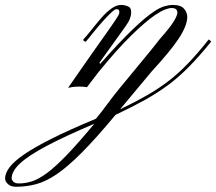

<svg xmlns="http://www.w3.org/2000/svg" viewBox="-275 -354 855 759"><path d="M-211.4 384.3Q-232.4 384.3 -243.7 373.5Q-254.9 362.8 -254.9 351.6Q-254.9 331.5 -238 308.3Q-221.2 285.2 -180.7 257.1Q-140.1 229 -70.6 194.1Q-1 159.2 104.5 115.2Q127.4 87.4 150.6 55.7Q173.8 23.9 203.6 -12.2Q216.8 -27.8 236.6 -52Q256.3 -76.2 278.8 -103.3Q301.3 -130.4 322.3 -156.2Q343.3 -182.1 358.4 -201.7Q397 -245.1 411.6 -269Q426.3 -293 426.3 -304.7Q426.3 -311.5 421.4 -316.9Q416.5 -322.3 402.8 -322.3Q393.1 -322.3 376.7 -315.9Q360.4 -309.6 337.9 -294.4Q299.3 -268.1 243.2 -213.1Q187 -158.2 114.3 -68.8L68.8 -9.3Q56.2 -11.7 40.5 -11.7Q22.9 -11.7 11.5 -10Q0 -8.3 -5.9 -6.8Q48.8 -85.9 85.4 -137.9Q122.1 -189.9 144.3 -221.2Q166.5 -252.4 177.5 -268.8Q188.5 -285.2 192.4 -292.2Q196.3 -299.3 196.8 -303.7Q197.8 -317.9 186 -317.9Q179.2 -317.9 164.6 -304.2Q149.9 -290.5 131.6 -270Q113.3 -249.5 95.7 -227.8Q78.1 -206.1 64.9 -189.9Q61.5 -188 56.2 -192.4Q53.2 -196.8 54.7 -198.2Q68.8 -213.4 86.7 -236.1Q104.5 -258.8 124 -281.5Q143.6 -304.2 164.1 -319.3Q184.6 -334.5 203.6 -334.5Q217.8 -334.5 231.7 -328.4Q245.6 -322.3 243.2 -299.3Q242.7 -291.5 238.3 -279.5Q233.9 -267.6 220.7 -249L118.2 -106.4L120.6 -101.1Q196.8 -187 247.8 -236.1Q298.8 -285.2 334 -308.6Q357.4 -324.2 375.2 -329.3Q393.1 -334.5 408.2 -334.5Q439.9 -334.5 452.9 -319.1Q465.8 -303.7 465.3 -285.2Q463.9 -250 430.2 -199.7Q396.5 -149.4 325.2 -72.3L199.7 78.1Q260.7 48.8 307.4 22Q354 -4.9 393.1 -35.2Q432.1 -65.4 469.7 -104.7Q507.3 -144 550.3 -198.2L560.1 -189.9Q513.7 -132.3 473.1 -91.1Q432.6 -49.8 390.6 -18.6Q348.6 12.7 298.3 40.8Q248 68.8 181.6 100.1Q105 192.4 48.8 248.8Q-7.3 305.2 -50.5 334.5Q-93.8 363.8 -132.1 374Q-170.4 384.3 -211.4 384.3ZM-200.2 371.1Q-173.8 371.1 -147.7 362.5Q-121.6 354 -88.9 329.8Q-56.2 305.7 -11 258.8Q34.2 211.9 97.7 135.3Q-19.5 185.1 -91.6 223.4Q-163.6 261.7 -196.3 292.5Q-229 323.2 -229 351.6Q-229 356.9 -222.4 364Q-215.8 371.1 -200.2 371.1Z"/></svg>

Font: Pinyon Script
Style: Regular
Weight: 400
Designer: Nicole Fally, Eben Sorkin
Foundry: Sorkin Type Co.
Version: Version 1.008; ttfautohint (v1.8.4.7-5d5b)